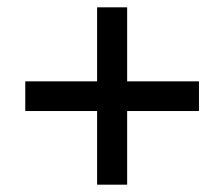

<svg xmlns="http://www.w3.org/2000/svg" viewBox="-20 -666 612 524"><path d="M245 -162H327V-363H523V-444H327V-646H245V-444H49V-363H245Z"/></svg>

Font: Noto Sans Tamil UI Medium
Style: Regular
Weight: 500
Designer: Jelle Bosma - Monotype Design Team
Foundry: Monotype Imaging Inc.
Version: Version 2.004